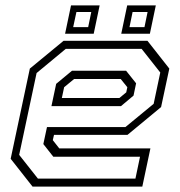

<svg xmlns="http://www.w3.org/2000/svg" viewBox="-20 -691 666 711"><path d="M526 -540 607 -437 576.5 -294.5 452 -191.5H180L175.5 -172L199.5 -141.5H537L507 0H100.5L19.5 -103L90.5 -437L215.5 -540ZM447 -429 484 -382.5 474.5 -337 428 -298H170.5L188 -380.5L246.5 -429ZM504.5 -510H223.5L115.5 -420.5L51 -117.5L120.5 -29.5H481.5L498.5 -110.5H177.5L140.5 -157.5L154 -220.5H444.5L549 -306.5L573.5 -422.5ZM427 -398.5H254.5L217.5 -368L209 -328H422L447.5 -349L451.5 -368ZM429 -566 451 -671H557L535 -566ZM221 -566 243 -671H349L327 -566ZM251 -590.5H306.5L318 -646.5H263ZM459.5 -590.5H515L526.5 -646.5H471Z"/></svg>

Font: Tourney Thin Light
Style: Italic
Weight: 300
Italic angle: -12°
Version: Version 1.015